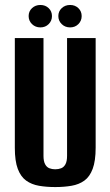

<svg xmlns="http://www.w3.org/2000/svg" viewBox="-20 -745 447 777"><path d="M203.5 12Q167.7 12 137.7 6.8Q107.8 1.6 85.9 -14.1Q64 -29.8 52 -61.5Q40 -93.1 40 -146.8V-591H156V-114.4Q156 -92.5 162.5 -80.5Q168.9 -68.4 179.8 -64.1Q190.6 -59.9 203.5 -59.9Q216.5 -59.9 227.5 -64.1Q238.5 -68.4 245 -80.5Q251.4 -92.5 251.4 -114.4V-591H367.1V-147.5Q367.1 -93.8 355.1 -61.8Q343.1 -29.8 321.4 -14.1Q299.6 1.6 269.5 6.8Q239.4 12 203.5 12ZM143.4 -634.1Q123.2 -634.1 109.5 -647.5Q95.9 -660.8 95.9 -680Q95.9 -699.2 109.5 -712Q123.2 -724.9 143.4 -724.9Q163.7 -724.9 177 -712Q190.3 -699.2 190.3 -680Q190.3 -660.8 177 -647.5Q163.7 -634.1 143.4 -634.1ZM263.7 -634.1Q243.4 -634.1 229.7 -647.5Q216.1 -660.8 216.1 -680Q216.1 -699.2 229.7 -712Q243.4 -724.9 263.7 -724.9Q283.9 -724.9 297.2 -712Q310.5 -699.2 310.5 -680Q310.5 -660.8 297.2 -647.5Q283.9 -634.1 263.7 -634.1Z"/></svg>

Font: Alumni Sans SC Thin
Style: Regular
Weight: 100
Designer: Robert E. Leuschke
Foundry: Robert E. Leuschke
Version: Version 1.018